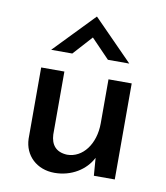

<svg xmlns="http://www.w3.org/2000/svg" viewBox="-79 -740 710 823"><g transform="rotate(10 276.0 -328.5)"><path d="M355 -500H448L277 -674H276L108 -500H200L275 -583ZM213 17C287 17 348 -22 376 -77L382 0H473V-418H372V-227C372 -136 321 -69 253 -69C204 -71 182 -100 180 -144V-418H79V-108C81 -35 136 17 213 17Z"/></g></svg>

Font: Reem Kufi
Style: Regular
Weight: 400
Designer: Khaled Hosny
Version: Version 0.007